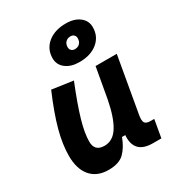

<svg xmlns="http://www.w3.org/2000/svg" viewBox="-191 -920 968 1050"><g transform="rotate(-30 293.0 -395.5)"><path d="M187 10.3Q114.7 10.3 75.4 -35.6Q36.1 -81.5 36.1 -164.6Q36.1 -235.8 59.1 -321.8Q82 -407.7 133.3 -527.3L266.1 -508.3Q216.8 -386.2 194.1 -307.6Q171.4 -229 171.4 -176.8Q171.4 -115.2 233.4 -115.2Q287.6 -115.2 321 -169.4Q354.5 -223.6 374 -325.7V-325.2L408.2 -517.6H542L480.5 -166.5Q474.6 -132.3 482.9 -119.6Q491.2 -106.9 518.1 -106.9H541.5L522 4.9H468.8Q351.1 4.9 359.9 -109.4H339.4Q318.4 -53.2 285.9 -21.5Q253.4 10.3 187 10.3ZM344.2 -580.1Q291 -580.1 258.3 -605.2Q225.6 -630.4 225.6 -671.4Q225.6 -729.5 269 -765.1Q312.5 -800.8 383.3 -800.8Q436.5 -800.8 469 -775.6Q501.5 -750.5 501.5 -709.5Q501.5 -651.4 458.3 -615.7Q415 -580.1 344.2 -580.1ZM357.4 -653.8Q376.5 -653.8 388.2 -666Q399.9 -678.2 399.9 -698.2Q399.9 -710.9 391.8 -719Q383.8 -727.1 370.1 -727.1Q350.6 -727.1 338.9 -714.8Q327.1 -702.6 327.1 -682.6Q327.1 -669.9 335.4 -661.9Q343.8 -653.8 357.4 -653.8Z"/></g></svg>

Font: Cascadia Code PL
Style: Bold Italic
Weight: 700
Italic angle: -10°
Monospace: yes
Designer: Aaron Bell
Foundry: Saja Typeworks
Version: Version 2404.023; ttfautohint (v1.8.4)